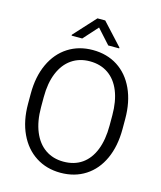

<svg xmlns="http://www.w3.org/2000/svg" viewBox="-131 -995 925 1100"><g transform="rotate(15 331.5 -445.0)"><path d="M408.8 -765.5 331.5 -851.2 254.5 -765.5H191.5V-771L309 -899.5H355L473.8 -770.5V-765.5ZM332.3 10Q249.8 10 186.1 -30.8Q122.5 -71.5 87 -147Q51.5 -222.5 51.5 -323.8V-383.7Q51.5 -485 86.5 -560.5Q121.5 -636 185.1 -676.8Q248.8 -717.5 331.5 -717.5Q415.8 -717.5 479 -676.8Q542.3 -636 577 -560.5Q611.8 -485 611.8 -383.7V-323.8Q611.8 -222.5 577.4 -147Q543 -71.5 479.8 -30.8Q416.5 10 332.3 10ZM331.5 -650.7Q269.8 -650.7 223.8 -619Q177.8 -587.2 153.1 -527.2Q128.5 -467.2 128.5 -384.7V-323.8Q128.5 -240.3 153.5 -179.8Q178.5 -119.3 224.5 -87.6Q270.5 -56 332.3 -56Q396.5 -56 441.9 -87.6Q487.2 -119.3 511.1 -179.4Q535 -239.5 535 -323.8V-384.7Q535 -468 511 -527.6Q487 -587.2 441 -619Q395 -650.7 331.5 -650.7Z"/></g></svg>

Font: FreesentationVF
Style: Regular
Weight: 400
Designer: glyphs from Roboto by Christian Robertson / Hangul glyphs from Noto Sans CJK(Source Han Sans) by Jang Soo-young and Kang
Foundry: PT&
Version: Version 2.001;Glyphs 3.3.1 (3343)